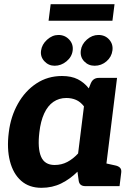

<svg xmlns="http://www.w3.org/2000/svg" viewBox="-20 -889 642 917"><path d="M178 8Q119 8 81 -25.5Q43 -59 27.5 -119Q12 -179 22 -257Q31 -332 65.5 -393.5Q100 -455 154 -490.5Q208 -526 276 -526Q321 -526 351.5 -510.5Q382 -495 404 -467L414 -492Q425 -517 452 -517H539L475 0H388Q360 0 356 -25L350 -69Q315 -34 272.5 -13Q230 8 178 8ZM241 -101Q274 -101 301.5 -115.5Q329 -130 353 -156L381 -381Q364 -403 343 -412Q322 -421 297 -421Q262 -421 235 -402.5Q208 -384 191 -347Q174 -310 168 -257Q159 -181 176 -141Q193 -101 241 -101ZM453 0 480 -110 530 -99Q545 -96 553 -88Q561 -80 559 -65L551 0ZM327 -647Q323 -617 297.5 -596Q272 -575 241 -575Q212 -575 192 -596.5Q172 -618 176 -647Q180 -677 205 -699.5Q230 -722 259 -722Q290 -722 310.5 -700Q331 -678 327 -647ZM517 -648Q513 -617 488.5 -596Q464 -575 432 -575Q402 -575 382 -596Q362 -617 366 -648Q370 -678 395 -700Q420 -722 450 -722Q482 -722 501.5 -700Q521 -678 517 -648ZM212 -790 222 -869H527L517 -790Z"/></svg>

Font: Aleo ExtraBold
Style: Italic
Weight: 800
Italic angle: -7°
Designer: Alessio Laiso
Foundry: Alessio Laiso
Version: Version 2.001;gftools[0.9.29]